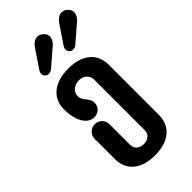

<svg xmlns="http://www.w3.org/2000/svg" viewBox="-284 -990 1067 1067"><g transform="rotate(-45 249.5 -456.0)"><path d="M177.2 -527.3C177.2 -559.6 204.1 -585.4 245.6 -585.4C282.2 -585.4 307.1 -559.6 307.1 -527.3V-130.9C307.1 -97.7 282.2 -79.1 249.5 -79.1C217.3 -79.1 191.9 -97.7 191.9 -130.9V-293C191.9 -325.2 166.5 -350.6 134.8 -350.6C102.1 -350.6 76.2 -325.2 76.2 -293V-133.8C76.2 -45.9 138.7 9.3 249.5 9.3C358.9 9.3 422.9 -45.9 422.9 -135.3V-529.8C422.9 -616.7 360.4 -673.3 249.5 -673.3C135.7 -673.3 71.3 -616.7 71.3 -529.3C71.3 -441.4 106.4 -378.9 160.6 -378.9C192.9 -378.9 218.3 -403.8 218.3 -436C218.3 -476.1 177.2 -486.8 177.2 -527.3ZM129.9 -782.2C119.6 -767.6 117.7 -750 130.4 -737.3C142.6 -724.6 161.6 -726.6 175.8 -736.3L268.6 -816.4C300.3 -838.4 316.4 -877.4 288.1 -904.3C256.8 -934.6 224.1 -919.4 201.7 -888.7ZM320.8 -782.2C310.5 -767.6 308.6 -750 321.3 -737.3C333.5 -724.6 352.5 -726.6 366.7 -736.3L459.5 -816.4C491.2 -838.4 507.3 -877.4 479 -904.3C447.8 -934.6 415 -919.4 392.6 -888.7Z"/></g></svg>

Font: Supermercado One
Style: Regular
Weight: 400
Designer: James Grieshaber
Foundry: James Grieshaber
Version: Version 1.002